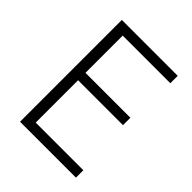

<svg xmlns="http://www.w3.org/2000/svg" viewBox="-200 -833 952 952"><g transform="rotate(45 276.5 -357.0)"><path d="M492 0H100V-714H492V-662H158V-401H473V-349H158V-52H492Z"/></g></svg>

Font: Noto Sans Lao Light
Style: Regular
Weight: 300
Designer: Monotype Design Team
Foundry: Monotype Imaging Inc.
Version: Version 2.003; ttfautohint (v1.8.4.7-5d5b)